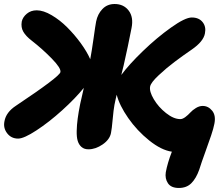

<svg xmlns="http://www.w3.org/2000/svg" viewBox="-25 -726 1108 953"><path d="M64.9 -38.1Q30.8 -38.1 10.5 -64.5Q-9.8 -90.8 -2.9 -124Q4.9 -168.9 54.2 -201.2Q271.5 -346.2 274.9 -368.2Q278.8 -387.2 232.2 -435.1Q185.5 -482.9 132.8 -523.9Q103.5 -546.4 90.8 -568.4Q78.1 -590.3 83 -619.1Q87.9 -641.1 108.2 -658Q128.4 -674.8 157.2 -674.8Q190.4 -674.8 231.4 -650.6Q272.5 -626.5 308.8 -590.1Q345.2 -553.7 376 -511.5Q406.7 -469.2 422.9 -432.1Q430.2 -470.2 439.5 -536.1Q448.7 -602.1 452.1 -619.1Q459.5 -656.2 483.4 -681.2Q507.3 -706.1 543.9 -706.1Q588.9 -706.1 613.8 -673.3Q638.7 -640.6 627.9 -586.9Q625 -569.3 609.4 -495.6Q593.8 -421.9 588.9 -401.9Q586.9 -394 583 -378.2Q579.1 -362.3 577.1 -354Q615.2 -405.8 684.3 -472.4Q753.4 -539.1 823.7 -589.1Q894 -639.2 926.8 -639.2Q962.4 -639.2 980.7 -616.2Q999 -593.3 992.2 -560.1Q984.9 -520 926.8 -480Q881.8 -449.2 841.6 -418.9Q801.3 -388.7 762.7 -352.5Q724.1 -316.4 720.2 -296.9Q715.3 -272.5 738.3 -233.6Q761.2 -194.8 799.1 -164.8Q836.9 -134.8 870.1 -134.8Q881.3 -134.8 895 -145Q908.7 -155.3 919.7 -167.5Q930.7 -179.7 947.5 -189.9Q964.4 -200.2 981 -200.2Q1008.8 -200.2 1028.1 -176.5Q1047.4 -152.8 1039.1 -111.8Q1034.7 -88.4 1022.9 -53.5Q1011.2 -18.6 993.2 30.8Q975.1 80.1 963.9 116.2Q948.7 159.2 925 183.1Q901.4 207 862.8 207Q824.2 207 808.6 183.6Q793 160.2 797.9 128.9Q806.6 82 828.1 26.9Q775.9 19.5 715.6 -28.8Q655.3 -77.1 611.6 -139.9Q567.9 -202.6 554.2 -255.9Q553.2 -251 548.8 -232.7Q544.4 -214.4 543 -205.1Q538.6 -181.6 534.2 -133.1Q529.8 -84.5 525.9 -65.9Q519.5 -33.2 484.4 -9Q449.2 15.1 414.1 15.1Q392.6 15.1 379.4 3.4Q366.2 -8.3 360.6 -27.1Q355 -45.9 355.7 -76.2Q356.4 -106.4 360.6 -137.5Q364.7 -168.5 373 -210Q377.4 -232.4 391.1 -290Q349.1 -237.8 283.7 -178.7Q218.3 -119.6 156 -78.9Q93.8 -38.1 64.9 -38.1Z"/></svg>

Font: Shantell Sans Irregular
Style: Italic
Weight: 800
Italic angle: -11.31°
Designer: Stephen Nixon, Anya Danilova, Shantell Martin
Foundry: Arrow Type
Version: Version 1.006;[9816181b4]